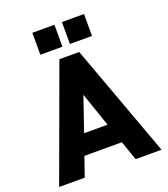

<svg xmlns="http://www.w3.org/2000/svg" viewBox="-167 -1067 1035 1184"><g transform="rotate(-20 350.5 -475.0)"><path d="M416 -740H286L15 0H183L227 -127H473L517 0H687ZM185 -806H330V-950H185ZM273 -259 350 -483 427 -259ZM379 -806H524V-950H379Z"/></g></svg>

Font: Malmofest
Style: Bold
Weight: 700
Designer: Jonny Pinhorn (Poppins), Kolossal
Version: Version 1.004;Glyphs 3.1.2 (3151)